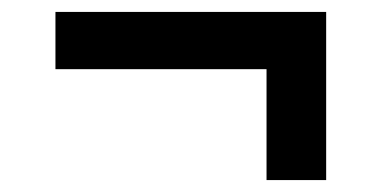

<svg xmlns="http://www.w3.org/2000/svg" viewBox="-20 -398 640 322"><path d="M427 -96V-282H73V-378H527V-96Z"/></svg>

Font: Source Code Pro
Style: Bold Italic
Weight: 700
Italic angle: -11°
Monospace: yes
Designer: Paul D. Hunt, Teo Tuominen
Foundry: Adobe Systems Incorporated
Version: Version 1.050;PS 1.000;hotconv 16.6.51;makeotf.lib2.5.65220